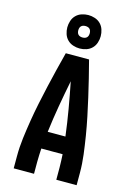

<svg xmlns="http://www.w3.org/2000/svg" viewBox="-144 -1059 787 1132"><g transform="rotate(15 250.0 -493.5)"><path d="M58 0V-74Q58 -130 65 -185.5Q72 -241 81 -296.5Q90 -352 101.5 -407Q113 -462 125.5 -517Q138 -572 151.5 -626.5Q165 -681 179 -735H321Q335 -681 348.5 -626.5Q362 -572 374.5 -517Q387 -462 398.5 -407Q410 -352 419 -296.5Q428 -241 435 -185.5Q442 -130 442 -74V0H318V-74Q318 -94 317 -114.5Q316 -135 315 -155H185Q184 -135 183 -114.5Q182 -94 182 -74V0ZM304 -260Q294 -341 280 -422Q266 -503 250 -583Q234 -503 220 -422Q206 -341 196 -260ZM250 -783Q230 -783 210 -789.5Q190 -796 175.5 -810.5Q161 -825 154.5 -845Q148 -865 148 -885Q148 -905 154.5 -925Q161 -945 175.5 -959.5Q190 -974 210 -980.5Q230 -987 250 -987Q270 -987 290 -980.5Q310 -974 324.5 -959.5Q339 -945 345.5 -925Q352 -905 352 -885Q352 -865 345.5 -845Q339 -825 324.5 -810.5Q310 -796 290 -789.5Q270 -783 250 -783ZM250 -850Q257 -850 264 -852Q271 -854 276 -859Q281 -864 283 -871Q285 -878 285 -885Q285 -892 283 -899Q281 -906 276 -911Q271 -916 264 -918Q257 -920 250 -920Q243 -920 236 -918Q229 -916 224 -911Q219 -906 217 -899Q215 -892 215 -885Q215 -878 217 -871Q219 -864 224 -859Q229 -854 236 -852Q243 -850 250 -850Z"/></g></svg>

Font: Iosevka Term Curly Extrabold
Style: Regular
Weight: 800
Designer: Belleve Invis
Foundry: Belleve Invis
Version: Version 32.3.0